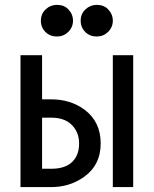

<svg xmlns="http://www.w3.org/2000/svg" viewBox="-20 -762 626 782"><path d="M374 -742.2Q402.8 -742.2 419.9 -724.6Q439.5 -704.6 439.5 -677.7Q439.5 -650.9 419.9 -631.8Q400.9 -613.3 374 -613.3Q346.2 -613.3 328.1 -630.9Q308.6 -649.9 308.6 -677.7Q308.6 -705.6 328.1 -723.9Q347.7 -742.2 374 -742.2ZM211.9 -742.2Q240.7 -742.2 257.8 -724.6Q277.3 -704.6 277.3 -677.7Q277.3 -650.9 257.8 -631.8Q238.8 -613.3 211.9 -613.3Q184.1 -613.3 166 -630.9Q146.5 -649.9 146.5 -677.7Q146.5 -705.6 166 -723.9Q185.5 -742.2 211.9 -742.2ZM151.4 -282.7V-74.7H189Q238.8 -74.7 266.6 -96.2Q302.2 -123.5 302.2 -177.7Q302.2 -226.1 268.6 -256.8Q239.7 -282.7 189 -282.7ZM63.5 0V-537.1H151.4V-357.4H188.5Q267.1 -357.4 324.2 -315.4Q390.1 -266.1 390.1 -177.7Q390.1 -87.9 318.8 -39.1Q261.7 0 188.5 0ZM522.5 0H439.5V-537.1H522.5Z"/></svg>

Font: Consola Mono
Style: Book
Weight: 400
Monospace: yes
Designer: Wojciech Kalinowski "wmk69" (wmk69@o2.pl)
Foundry: Wojciech Kalinowski "wmk69" (wmk69@o2.pl)
Version: Version 2.1.0